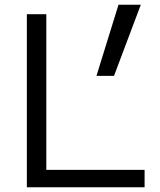

<svg xmlns="http://www.w3.org/2000/svg" viewBox="-20 -790 673 810"><path d="M93.3 0V-730H175.4V-73.4H590V0ZM387 -470 479.9 -770H574L461 -470Z"/></svg>

Font: M PLUS 2 Thin
Style: Regular
Weight: 100
Designer: Coji Morishita
Foundry: UNDERFOREST DESIGN
Version: Version 1.001